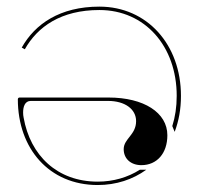

<svg xmlns="http://www.w3.org/2000/svg" viewBox="-20 -542 585 565"><path d="M267.5 2.5C322 2.5 371 -14 410.5 -42.5H391.5C356 -20 313.5 -7.5 267.5 -7.5C148.5 -7.5 69 -84.5 49.5 -196C48.5 -200.5 48 -205.5 48 -211C48 -227.5 53 -245 70.5 -245H298C347.5 -245 380.5 -221 380.5 -185.5C380.5 -145 344 -134 344 -103C344 -75 365 -56 396 -56C442 -56 472.5 -91 472.5 -144C472.5 -210.5 403.5 -255 299.5 -255H37.5C35.5 -255 32.5 -253.5 32.5 -250C32.5 -105 124.5 2.5 267.5 2.5ZM494 -154C506 -186 512.5 -220 512.5 -260C512.5 -410.5 413 -522.5 272.5 -522.5C156.5 -522.5 83 -471.5 44 -402L53 -397C90.5 -463.5 159.5 -512.5 272.5 -512.5C406.5 -512.5 500 -406 500 -260C500 -227 495.5 -198 487 -171Z"/></svg>

Font: ZnikomitNo24
Style: Regular
Weight: 500
Designer: gluk
Foundry: gluk
Version: Version 0.55